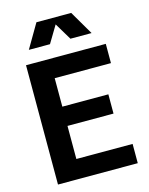

<svg xmlns="http://www.w3.org/2000/svg" viewBox="-134 -1004 847 1088"><g transform="rotate(-15 290.0 -460.0)"><path d="M68 -700H536V-587H206V-420H476V-307H206V-113H536V0H68ZM188 -920H392L474 -780H350L290 -880L230 -780H106Z"/></g></svg>

Font: Uncut Sans Variable
Style: Regular
Weight: 400
Designer: Kasper Nordkvist
Foundry: UNCUT.wtf
Version: Version 1.304;Glyphs 3.2 (3246)